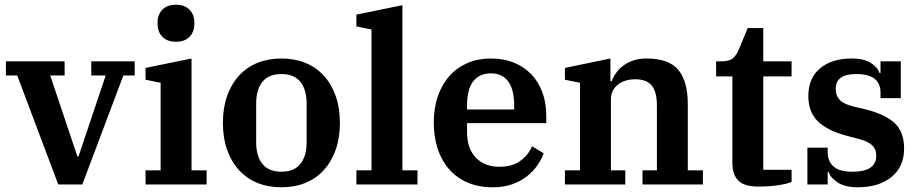

<svg xmlns="http://www.w3.org/2000/svg" viewBox="-20 -782 3898 814"><path d="M53 -462H5V-522H254V-462H193L308 -119H313L428 -462H367V-522H551V-462H503L329 0H227Z M726 -605Q689 -605 668.5 -626Q648 -647 648 -681V-686Q648 -720 668.5 -741Q689 -762 726 -762Q763 -762 783.5 -741Q804 -720 804 -686V-681Q804 -647 783.5 -626Q763 -605 726 -605ZM597 -60H661V-431L597 -444V-494L792 -534V-60H856V0H597Z M1173 -54Q1227 -54 1253.5 -87Q1280 -120 1280 -180V-342Q1280 -402 1253.5 -435Q1227 -468 1173 -468Q1119 -468 1092.5 -435Q1066 -402 1066 -342V-180Q1066 -120 1092.5 -87Q1119 -54 1173 -54ZM1173 12Q1117 12 1071.5 -6.5Q1026 -25 993.5 -60.5Q961 -96 943 -146.5Q925 -197 925 -261Q925 -325 943 -375.5Q961 -426 993.5 -461.5Q1026 -497 1071.5 -515.5Q1117 -534 1173 -534Q1229 -534 1274.5 -515.5Q1320 -497 1352.5 -461.5Q1385 -426 1403 -375.5Q1421 -325 1421 -261Q1421 -197 1403 -146.5Q1385 -96 1352.5 -60.5Q1320 -25 1274.5 -6.5Q1229 12 1173 12Z M1491 -60H1555V-657L1491 -670V-720L1686 -760V-60H1750V0H1491Z M2069 12Q2009 12 1962.5 -8Q1916 -28 1884 -64.5Q1852 -101 1835.5 -151.5Q1819 -202 1819 -262Q1819 -324 1836.5 -374.5Q1854 -425 1886 -460.5Q1918 -496 1962.5 -515Q2007 -534 2061 -534Q2115 -534 2158.5 -516.5Q2202 -499 2232.5 -467Q2263 -435 2279.5 -390.5Q2296 -346 2296 -291V-260H1960V-224Q1960 -152 1997.5 -113.5Q2035 -75 2096 -75Q2152 -75 2186 -100Q2220 -125 2236 -162L2285 -132Q2276 -107 2258.5 -81.5Q2241 -56 2214.5 -35Q2188 -14 2152 -1Q2116 12 2069 12ZM1960 -318H2160V-331Q2160 -403 2134.5 -437Q2109 -471 2061 -471Q2013 -471 1986.5 -437.5Q1960 -404 1960 -332Z M2375 -60H2439V-431L2375 -444V-494L2568 -534V-437H2573Q2580 -456 2592.5 -473.5Q2605 -491 2623.5 -504.5Q2642 -518 2666 -526Q2690 -534 2721 -534Q2816 -534 2856 -485.5Q2896 -437 2896 -340V-60H2960V0H2704V-60H2765V-334Q2765 -393 2743 -419.5Q2721 -446 2672 -446Q2653 -446 2635 -441Q2617 -436 2602.5 -425.5Q2588 -415 2579 -399Q2570 -383 2570 -361V-60H2631V0H2375Z M3195 9Q3136 9 3110.5 -16Q3085 -41 3085 -93V-458H3016V-522H3038Q3073 -522 3088 -535.5Q3103 -549 3114 -576L3150 -663H3216V-522H3336V-458H3216V-62H3336V-11Q3320 -3 3281 3Q3242 9 3195 9Z M3616 12Q3563 12 3532 -8Q3501 -28 3493 -53H3489V0H3403V-156H3489V-138Q3489 -98 3514 -76Q3539 -54 3595 -54Q3695 -54 3695 -122Q3695 -150 3677 -166.5Q3659 -183 3621 -193L3571 -206Q3488 -228 3447.5 -267.5Q3407 -307 3407 -375Q3407 -451 3457 -492.5Q3507 -534 3591 -534Q3642 -534 3671.5 -515.5Q3701 -497 3709 -472H3713V-522H3799V-366H3713V-390Q3713 -428 3688 -448Q3663 -468 3609 -468Q3523 -468 3523 -405Q3523 -376 3540.5 -358Q3558 -340 3600 -330L3647 -319Q3729 -299 3771 -262Q3813 -225 3813 -152Q3813 -75 3759.5 -31.5Q3706 12 3616 12Z"/></svg>

Font: IBM Plex Serif SemiBold
Style: Regular
Weight: 600
Designer: Mike Abbink, Paul van der Laan, Pieter van Rosmalen
Foundry: Bold Monday
Version: Version 2.5